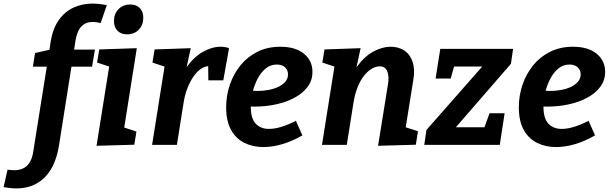

<svg xmlns="http://www.w3.org/2000/svg" viewBox="-144 -806 3396 1068"><path d="M-51 242Q-73 242 -92 239.5Q-111 237 -124 235L-102 138Q-94 138 -85.5 139.5Q-77 141 -67 141Q-35 141 -13 129.5Q9 118 22.5 95Q36 72 41 37L119 -452L129 -435H39L51 -511L148 -533L128 -509L138 -575Q150 -648 183 -694.5Q216 -741 264.5 -763.5Q313 -786 370 -786Q409 -786 450 -777L416 -678Q391 -684 373 -684Q341 -684 321 -669.5Q301 -655 291 -632.5Q281 -610 277 -586L265 -510L251 -530H384L368 -435H241L256 -451L184 4Q173 70 150.5 115.5Q128 161 96 189Q64 217 26.5 229.5Q-11 242 -51 242Z M393 5 474 -503 524 -416 396 -458 408 -531 617 -538 536 -27 488 -116 615 -74 603 -1ZM563 -615Q529 -615 509.5 -635Q490 -655 490 -689Q490 -730 515.5 -755.5Q541 -781 580 -781Q614 -781 633.5 -761.5Q653 -742 653 -707Q653 -667 628 -641Q603 -615 563 -615Z M702 0 782 -503 831 -416 704 -458 716 -531 917 -538 880 -368 837 -292Q855 -376 894.5 -432.5Q934 -489 984.5 -517.5Q1035 -546 1083 -546Q1110 -546 1130 -538L1098 -359H1015L1014 -451L1030 -438Q1004 -441 979.5 -426.5Q955 -412 934.5 -383.5Q914 -355 898.5 -315.5Q883 -276 876 -227L840 0Z M1321 12Q1263 12 1216 -11Q1169 -34 1141.5 -83Q1114 -132 1114 -210Q1114 -274 1134.5 -334.5Q1155 -395 1193.5 -442.5Q1232 -490 1288 -518Q1344 -546 1415 -546Q1499 -546 1546.5 -507.5Q1594 -469 1594 -406Q1594 -359 1567 -323Q1540 -287 1494.5 -262.5Q1449 -238 1391.5 -225.5Q1334 -213 1272 -213Q1261 -213 1252.5 -213.5Q1244 -214 1237 -214L1244 -303Q1255 -302 1265.5 -301Q1276 -300 1287 -300Q1318 -300 1348.5 -305.5Q1379 -311 1403.5 -322.5Q1428 -334 1443 -351.5Q1458 -369 1458 -392Q1458 -416 1441.5 -431.5Q1425 -447 1396 -447Q1361 -447 1334.5 -425.5Q1308 -404 1289.5 -369Q1271 -334 1261 -293Q1251 -252 1251 -213Q1251 -147 1278.5 -118Q1306 -89 1352 -89Q1385 -89 1423 -101Q1461 -113 1502 -134L1538 -53Q1483 -21 1427.5 -4.5Q1372 12 1321 12Z M1959 5 2013 -330Q2019 -361 2016 -385Q2013 -409 2002 -423Q1991 -437 1968 -437Q1947 -437 1924.5 -424Q1902 -411 1881.5 -385.5Q1861 -360 1845 -320.5Q1829 -281 1821 -227L1785 0H1647L1727 -503L1776 -416L1649 -458L1661 -531L1862 -538L1825 -368L1781 -292Q1802 -381 1843 -437Q1884 -493 1933.5 -519.5Q1983 -546 2028 -546Q2075 -546 2107 -523.5Q2139 -501 2152 -459.5Q2165 -418 2155 -361L2109 -74L2050 -118L2181 -76L2169 -1Z M2216 0 2228 -83 2565 -466 2581 -436H2348L2391 -469L2363 -369H2279L2305 -534H2710L2698 -451L2356 -57V-98H2578L2536 -57L2579 -176H2663L2636 0Z M2949 12Q2891 12 2844 -11Q2797 -34 2769.5 -83Q2742 -132 2742 -210Q2742 -274 2762.5 -334.5Q2783 -395 2821.5 -442.5Q2860 -490 2916 -518Q2972 -546 3043 -546Q3127 -546 3174.5 -507.5Q3222 -469 3222 -406Q3222 -359 3195 -323Q3168 -287 3122.5 -262.5Q3077 -238 3019.5 -225.5Q2962 -213 2900 -213Q2889 -213 2880.5 -213.5Q2872 -214 2865 -214L2872 -303Q2883 -302 2893.5 -301Q2904 -300 2915 -300Q2946 -300 2976.5 -305.5Q3007 -311 3031.5 -322.5Q3056 -334 3071 -351.5Q3086 -369 3086 -392Q3086 -416 3069.5 -431.5Q3053 -447 3024 -447Q2989 -447 2962.5 -425.5Q2936 -404 2917.5 -369Q2899 -334 2889 -293Q2879 -252 2879 -213Q2879 -147 2906.5 -118Q2934 -89 2980 -89Q3013 -89 3051 -101Q3089 -113 3130 -134L3166 -53Q3111 -21 3055.5 -4.5Q3000 12 2949 12Z"/></svg>

Font: Bitter Thin
Style: Bold Italic
Weight: 700
Italic angle: -9°
Version: Version 3.021